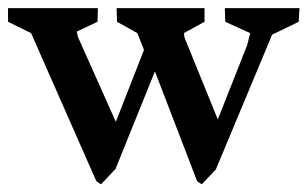

<svg xmlns="http://www.w3.org/2000/svg" viewBox="-25 -449 769 480"><path d="M467.8 3.9 362.3 -270.5 263.7 -26.4 227.5 11.7 215.8 3.9 52.7 -366.2 -4.9 -394.5V-428.7H219.7L218.8 -394.5L167 -370.1L169.9 -356.4L264.6 -144.5L335 -324.2L318.4 -366.2L267.6 -394.5L266.6 -428.7H486.3V-394.5L434.6 -366.2L436.5 -354.5L519.5 -150.4L592.8 -335.9L600.6 -366.2L538.1 -394.5L537.1 -428.7H723.6L721.7 -394.5L655.3 -362.3L514.6 -25.4L479.5 11.7Z"/></svg>

Font: Comprehension Dark
Style: Regular
Weight: 700
Designer: Alfredo Marco Pradil
Foundry: Alfredo Marco Pradil
Version: 1.0